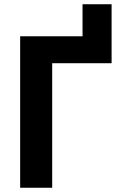

<svg xmlns="http://www.w3.org/2000/svg" viewBox="-20 -885 603 905"><path d="M75 0H226V-587H506V-865H369V-714H75Z"/></svg>

Font: Noto Sans Mono SemiCondensed ExtraBold
Style: Regular
Weight: 800
Width: 4
Designer: Monotype Design Team
Foundry: Monotype Imaging Inc.
Version: Version 2.014